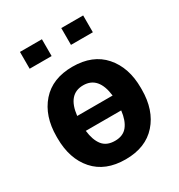

<svg xmlns="http://www.w3.org/2000/svg" viewBox="-177 -856 917 984"><g transform="rotate(-30 282.0 -364.0)"><path d="M460 -638.5H330.5V-738H460ZM216 -638.5H86V-738H216ZM281 10Q161.5 10 96.5 -63.5Q31.5 -137 31.5 -259V-269Q31.5 -389.5 96.5 -463.8Q161.5 -538 280.5 -538Q400 -538 465.2 -463.8Q530.5 -389.5 530.5 -269V-259Q530.5 -137.5 465.2 -63.8Q400 10 281 10ZM385.5 -307Q371 -428 280.5 -428Q189.5 -428 176 -307ZM281 -99.5Q329.5 -99.5 354.2 -131Q379 -162.5 385.5 -219H176Q182.5 -162.5 207 -131Q231.5 -99.5 281 -99.5Z"/></g></svg>

Font: Roberto Sans
Style: Bold
Weight: 700
Designer: Google (font) & Cristiano Sobral (main changes)
Version: Version 1.000;October 12, 2021;FontCreator 14.0.0.2814 64-bi